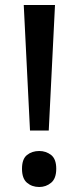

<svg xmlns="http://www.w3.org/2000/svg" viewBox="-20 -734 314 768"><path d="M175 -212H100L75 -714H200ZM68 -59Q68 -98 88 -114Q108 -130 137 -130Q164 -130 184.5 -114Q205 -98 205 -59Q205 -20 184.5 -3Q164 14 137 14Q108 14 88 -3Q68 -20 68 -59Z"/></svg>

Font: Noto Sans Medium
Style: Regular
Weight: 500
Designer: Monotype Design Team
Foundry: Monotype Imaging Inc.
Version: Version 2.007